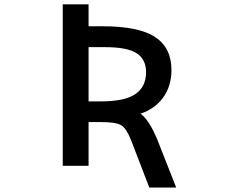

<svg xmlns="http://www.w3.org/2000/svg" viewBox="-20 -751 1040 871"><path d="M381.8 -631.8H446.3Q609.4 -631.8 683.6 -583Q757.8 -534.2 757.8 -433.6Q757.8 -359.4 718.8 -306.6Q680.7 -255.9 617.2 -235.4Q656.2 -208 693.4 -118.2L779.3 99.6H657.2L574.2 -116.2Q553.7 -168 530.3 -182.6Q506.8 -197.3 436.5 -197.3H381.8V1H264.6V-731.4H381.8ZM381.8 -537.1V-291H436.5Q545.9 -291 594.2 -324.2Q642.6 -357.4 642.6 -423.8Q642.6 -481.4 600.1 -509.3Q557.6 -537.1 457 -537.1Z"/></svg>

Font: Gen Shin Gothic Monospace Medium
Style: Regular
Weight: 500
Designer: [Source Han Sans]
Ryoko NISHIZUKA  (kana & ideographs); Paul D. Hunt (Latin, Greek & Cyrillic); Wenlong ZHANG  (bopomofo
Version: Version 1.002.20150607